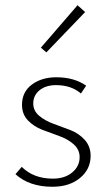

<svg xmlns="http://www.w3.org/2000/svg" viewBox="-20 -709 411 733"><path d="M157 -509 136 -527 276 -689 305 -663ZM180 4Q92 4 39 -44L63 -72Q108 -27 182 -27Q227 -27 255.5 -50.5Q284 -74 284 -109Q284 -138 261.5 -158Q239 -178 206.5 -189.5Q174 -201 141.5 -213.5Q109 -226 86.5 -249.5Q64 -273 64 -309Q64 -358 101.5 -386Q139 -414 195 -414Q263 -414 309 -382L289 -352Q252 -384 194 -384Q155 -384 131 -364.5Q107 -345 107 -314Q107 -286 129.5 -267Q152 -248 184 -236.5Q216 -225 248.5 -212.5Q281 -200 303.5 -175Q326 -150 326 -114Q326 -63 285.5 -29.5Q245 4 180 4Z"/></svg>

Font: EauTest Light
Style: Regular
Weight: 300
Designer: Christian Thalmann (Catharsis Fonts)
Version: Version 0.001;PS 000.001;hotconv 1.0.88;makeotf.lib2.5.64775